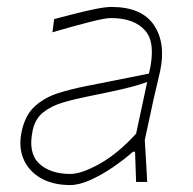

<svg xmlns="http://www.w3.org/2000/svg" viewBox="-20 -524 556 553"><path d="M182 9Q132.5 9 97.5 -11Q62.5 -31 47.5 -66.5Q32.5 -102 43 -148Q53.5 -194.5 81.8 -219.2Q110 -244 148.5 -256Q187 -268 228 -276L409 -312Q430 -398.5 398.8 -435.2Q367.5 -472 299 -472Q282.5 -472 236.5 -460.2Q190.5 -448.5 131 -431L136 -469Q158.5 -475 190.5 -483.2Q222.5 -491.5 253 -497.8Q283.5 -504 301 -504Q388 -504 423.2 -452Q458.5 -400 441 -318Q436.5 -297 430 -271Q423.5 -245 416.5 -211L397 -121Q399 -89.5 400.5 -61.8Q402 -34 404 0H372L369 -87H363Q336.5 -63.5 304 -41.5Q271.5 -19.5 239.5 -5.2Q207.5 9 182 9ZM183 -23Q214.5 -23 267 -52.2Q319.5 -81.5 372 -139L404 -288Q393.5 -284 376.5 -278.8Q359.5 -273.5 325.8 -265.8Q292 -258 232 -246Q194 -238.5 160.5 -228.5Q127 -218.5 104 -200Q81 -181.5 74 -148Q60.5 -83.5 92.5 -53.2Q124.5 -23 183 -23Z"/></svg>

Font: Commissioner Loud Thin
Style: Italic
Weight: 100
Italic angle: -12°
Designer: Kostas Bartsokas
Foundry: Kostas Bartsokas
Version: Version 1.000; ttfautohint (v1.8.3)